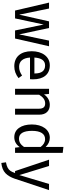

<svg xmlns="http://www.w3.org/2000/svg" viewBox="967 -1758 1003 2978"><g transform="rotate(90 1469.0 -268.5)"><path d="M609 -527 513 -64 414 -527H311L207 -64L112 -527H20L143 0H265L360 -444L452 0H577L697 -527Z M1210 -279C1210 -442 1133 -539 993 -539C858 -539 774 -422 774 -258C774 -90 860 12 1007 12C1074 12 1135 -10 1191 -54L1151 -109C1104 -77 1065 -63 1014 -63C934 -63 880 -116 872 -232H1208C1209 -248 1210 -264 1210 -279ZM1119 -300H872C879 -411 920 -466 995 -466C1078 -466 1119 -410 1119 -306Z M1605 -539C1538 -539 1481 -505 1444 -449L1436 -527H1357V0H1449V-374C1486 -434 1527 -467 1583 -467C1638 -467 1666 -440 1666 -365V0H1758V-378C1758 -478 1701 -539 1605 -539Z M2259 -750V-474C2218 -517 2171 -539 2117 -539C1990 -539 1910 -423 1910 -261C1910 -178 1928 -111 1963 -62C1998 -13 2046 12 2109 12C2173 12 2226 -20 2261 -73L2270 0H2351V-739ZM2129 -61C2052 -61 2009 -127 2009 -263C2009 -398 2056 -466 2137 -466C2186 -466 2224 -442 2259 -397V-139C2222 -87 2185 -61 2129 -61Z M2928 -527H2833L2695 -67L2554 -527H2456L2633 0H2664C2653 30 2642 54 2630 72C2605 107 2566 129 2497 141L2507 213C2576 206 2629 184 2666 149C2703 113 2731 64 2752 3Z"/></g></svg>

Font: Fira Sans
Style: Regular
Weight: 400
Designer: Carrois Corporate & Edenspiekermann AG
Foundry: Carrois Corporate GbR & Edenspiekermann AG
Version: Version 4.203